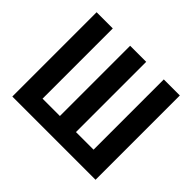

<svg xmlns="http://www.w3.org/2000/svg" viewBox="-159 -932 1150 1150"><g transform="rotate(45 416.5 -357.0)"><path d="M64 0V-714H201V-119H348V-714H484V-119H633V-714H769V0Z"/></g></svg>

Font: Noto Sans ExtraCondensed
Style: Bold
Weight: 700
Width: 2
Designer: Monotype Design Team
Foundry: Monotype Imaging Inc.
Version: Version 2.013; ttfautohint (v1.8.4.7-5d5b)